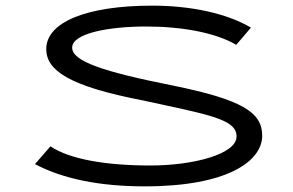

<svg xmlns="http://www.w3.org/2000/svg" viewBox="-20 -651 1040 681"><path d="M494 10C786 10 910 -79 910 -170C910 -252 840 -297 596 -347C344 -397 236 -434 236 -482C236 -533 366 -557 498 -557C626 -557 745 -535 818 -492L870 -553C784 -604 656 -631 520 -631C284 -631 144 -571 144 -477C144 -401 226 -345 486 -295C720 -244 819 -229 819 -167C819 -103 662 -64 514 -64C356 -64 227 -86 159 -132L104 -69C202 -17 332 10 494 10Z"/></svg>

Font: Inconsolata UltraExpanded
Style: Regular
Weight: 400
Width: 9
Monospace: yes
Designer: Raph Levien, Cyreal, Brenton Simpson
Foundry: Raph Levien, Cyreal, Google
Version: Version 3.100